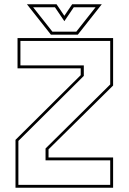

<svg xmlns="http://www.w3.org/2000/svg" viewBox="-20 -878 602 898"><path d="M66 -13.5H495.5V-128H193V-183.5L495.5 -483V-686.5H75.5V-572H372V-523L66 -219ZM52.5 0V-224L357.5 -526.5V-558.5H62V-700H509V-478L207 -179.5V-141.5H509V0ZM218 -716 106 -858H244.5L281 -804L317.5 -858H456L344 -716ZM225 -730H337L427 -844H325L281 -779L237 -844H135Z"/></svg>

Font: Tourney Thin
Style: Regular
Weight: 100
Designer: Tyler Finck
Foundry: Etcetera Type Co
Version: Version 1.015